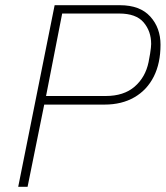

<svg xmlns="http://www.w3.org/2000/svg" viewBox="-20 -718 637 738"><path d="M86 0H50L190 -698H441Q518 -698 557.5 -654.5Q597 -611 597 -546Q597 -475 571 -423.5Q545 -372 496.5 -344Q448 -316 382 -316H150ZM219 -666 157 -349H386Q456 -349 497.5 -385Q539 -421 551 -479Q555 -499 557 -512Q559 -525 560 -534Q561 -543 561 -549Q561 -598 532 -632Q503 -666 438 -666Z"/></svg>

Font: IBM Plex Sans ExtraLight
Style: Italic
Weight: 250
Italic angle: -11.31°
Designer: Mike Abbink, Paul van der Laan, Pieter van Rosmalen
Foundry: Bold Monday
Version: Version 3.201